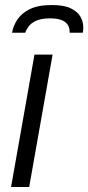

<svg xmlns="http://www.w3.org/2000/svg" viewBox="-20 -743 351 763"><path d="M24 0 117 -526H189L96 0ZM186 -723Q234 -723 261 -710Q288 -697 299.5 -677Q311 -657 311 -634Q311 -629 310.5 -623.5Q310 -618 309 -613H257Q257 -635 247.5 -647Q238 -659 221 -664.5Q204 -670 179 -670Q144 -670 123.5 -660.5Q103 -651 93.5 -637.5Q84 -624 80 -613H28Q32 -639 48.5 -664.5Q65 -690 98 -706.5Q131 -723 186 -723Z"/></svg>

Font: Archivo SemiBold Light
Style: Italic
Weight: 300
Italic angle: -10°
Version: Version 2.001